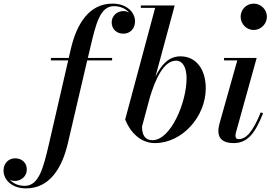

<svg xmlns="http://www.w3.org/2000/svg" viewBox="-222 -780 1495 1060"><path d="M59 -460V-446.5H154.5L47.5 18C17.5 145.5 -7 246 -85 246C-123 246 -150.5 231.5 -167.5 212.5C-159 217 -149.5 219 -140 219C-107 219 -74 195 -74 156C-74 117 -103 94 -138 94C-173.5 94 -202.5 120 -202.5 162.5C-202.5 209.5 -160 260 -78 260C53 260 121 146 152.5 11.5L259.5 -446.5H397V-460H263L276.5 -517C306.5 -645 330 -746 406.5 -746C445.5 -746 473.5 -730.5 490.5 -710.5C481 -716 470 -719 460 -719C425 -719 394.5 -693.5 394.5 -656C394.5 -616.5 425.5 -594 459 -594C496 -594 523.5 -621.5 523.5 -662.5C523.5 -709.5 481 -760 399 -760C269 -760 201 -646.5 169.5 -511.5L157.5 -460Z M634.5 -736.5 469 -120C496.5 -52 552 10 633 10C784.5 10 914 -136.5 914 -292.5C914 -398 860 -469 774.5 -469C713 -469 670.5 -427.5 636 -356L742.5 -750H555.5V-736.5ZM562 -81 605.5 -242.5C636 -344 682 -445 750 -445C785.5 -445 808 -410 808 -347.5C808 -214 720.5 -6 620 -6C576.5 -6 562.5 -37 562 -81Z M1106.5 -687.5C1106.5 -648.5 1138 -614.5 1178.5 -614.5C1219 -614.5 1251.5 -648.5 1251.5 -687.5C1251.5 -727 1219 -760 1178.5 -760C1138 -760 1106.5 -727 1106.5 -687.5ZM1230.5 -155 1217.5 -159.5C1172 -48.5 1136 -12 1095 -12C1082 -12 1078 -20 1078 -30.5C1078 -35 1078.5 -41 1080 -46.5L1195 -460H1015V-446.5H1088L989 -95C986.5 -84 983.5 -70 983.5 -56C983.5 -16 1008.5 10 1067 10C1143.5 10 1185 -40.5 1230.5 -155Z"/></svg>

Font: Bodoni* 16pt Medium
Style: Italic
Weight: 500
Italic angle: -13°
Version: Version 2.3